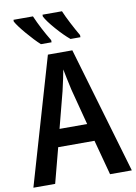

<svg xmlns="http://www.w3.org/2000/svg" viewBox="-100 -1003 757 1068"><g transform="rotate(-10 278.0 -469.5)"><path d="M380 -198H175L123 0H0L208 -715H346L556 0H433ZM303 -500Q285 -581 278 -619Q271 -579 253 -501L200 -297H356ZM240 -791V-779H180Q148 -808 107.5 -855.5Q67 -903 53 -929V-939H163Q195 -865 240 -791ZM403 -791V-779H347Q313 -807 272 -854Q231 -901 217 -929V-939H327Q339 -910 361 -867.5Q383 -825 403 -791Z"/></g></svg>

Font: Noto Sans Display Medium Narrow
Style: Regular
Weight: 500
Width: 4
Designer: Monotype Design team
Foundry: Monotype Imaging Inc.
Version: Version 1.000